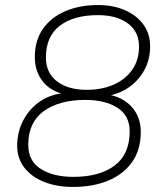

<svg xmlns="http://www.w3.org/2000/svg" viewBox="-20 -733 640 761"><path d="M269 8Q206 8 156 -11.5Q106 -31 77 -68Q48 -105 48 -155Q48 -211 73 -257.5Q98 -304 141 -332.5Q184 -361 238 -364L236 -359Q179 -372 148.5 -411.5Q118 -451 118 -507Q118 -573 150.5 -619Q183 -665 239.5 -689Q296 -713 369 -713Q429 -713 475.5 -692.5Q522 -672 548.5 -635.5Q575 -599 575 -549Q575 -497 552 -455Q529 -413 489.5 -386Q450 -359 400 -352L402 -359Q463 -351 500.5 -311Q538 -271 538 -209Q538 -139 503.5 -90.5Q469 -42 408.5 -17Q348 8 269 8ZM271 -32Q375 -32 434.5 -77Q494 -122 494 -212Q494 -275 445.5 -306Q397 -337 318 -337Q215 -337 153.5 -292.5Q92 -248 92 -159Q92 -95 141.5 -63.5Q191 -32 271 -32ZM323 -377Q384 -377 430.5 -397.5Q477 -418 504 -456.5Q531 -495 531 -548Q531 -608 486.5 -640.5Q442 -673 368 -673Q272 -673 217 -631Q162 -589 162 -505Q162 -444 206 -410.5Q250 -377 323 -377Z"/></svg>

Font: Nunito ExtraLight ExtraLight
Style: Italic
Weight: 250
Italic angle: -9°
Version: Version 3.602